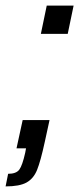

<svg xmlns="http://www.w3.org/2000/svg" viewBox="-59 -530 283 686"><path d="M87 -409 108 -510H204L183 -409ZM31 16 34 0H0L22 -101H118L101 -23Q86 46 73.5 77Q61 108 36 122Q11 136 -39 136L-30 91Q-1 91 10 76Q21 61 31 16Z"/></svg>

Font: Saira Ultra Condensed SemiBold
Style: Italic
Weight: 600
Width: 1
Italic angle: -12°
Designer: Hector Gatti with collaboration of the Omnibus-Type team
Foundry: Omnibus-Type
Version: Version 1.001; ttfautohint (v1.8)